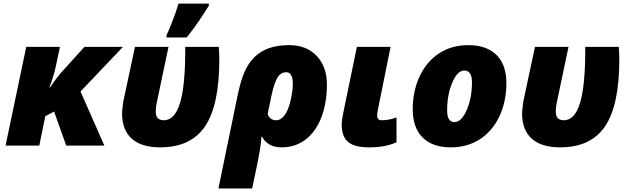

<svg xmlns="http://www.w3.org/2000/svg" viewBox="-20 -816 3523 1076"><path d="M127 -553.2H315.9L291 -436Q285.6 -411.6 274.7 -377.2Q263.7 -342.8 256.8 -327.1H261.2Q299.8 -385.3 336.9 -424.8L453.1 -553.2H668.9L431.2 -303.2L564.9 0H351.1L283.2 -190.9L233.9 -165L200.2 0H11.2Z M878.4 9.8Q772.9 9.8 718.5 -38.8Q664.1 -87.4 664.1 -181.2Q664.1 -199.2 671.4 -249L736.3 -553.2H924.3L858.4 -240.2Q853 -216.3 853 -192.9Q853 -165 864.5 -153.6Q876 -142.1 897.9 -142.1Q959.5 -142.1 988.8 -238.8Q1018.1 -335.4 1018.1 -533.2V-553.2H1206.1Q1209 -515.1 1209 -482.9Q1209 -226.1 1129.2 -108.2Q1049.3 9.8 878.4 9.8ZM913.1 -618.2Q925.8 -644 946.3 -697Q966.8 -750 980.5 -795.9H1150.4V-784.2Q1136.2 -762.2 1122.6 -740.7Q1108.9 -719.2 1094.2 -697.5Q1079.6 -675.8 1062.7 -653.3Q1045.9 -630.9 1026.4 -606H913.1Z M1812 -342.8Q1812 -239.3 1781 -158.4Q1750 -77.6 1692.4 -33.9Q1634.8 9.8 1559.1 9.8Q1517.1 9.8 1489.3 -6.8Q1461.4 -23.4 1449.2 -49.8H1445.3Q1442.4 -10.7 1435.3 32.7Q1428.2 76.2 1393.1 240.2H1204.1L1313 -288.1Q1335 -393.6 1369.9 -450.2Q1404.8 -506.8 1461.2 -534.9Q1517.6 -563 1601.1 -563Q1698.2 -563 1755.1 -502.4Q1812 -441.9 1812 -342.8ZM1584 -411.1Q1552.7 -411.1 1534.4 -380.1Q1516.1 -349.1 1501 -278.8L1480 -176.8Q1492.7 -142.1 1527.3 -142.1Q1553.7 -142.1 1574.7 -169.9Q1595.7 -197.8 1608.4 -252.7Q1621.1 -307.6 1621.1 -345.2Q1621.1 -411.1 1584 -411.1Z M2202.1 -19Q2141.6 9.8 2049.8 9.8Q1965.8 9.8 1930.4 -20.8Q1895 -51.3 1895 -118.2Q1895 -145 1904.8 -189L1980 -553.2H2168.9L2099.1 -208Q2093.3 -179.7 2093.3 -167Q2093.3 -155.8 2100.1 -148.9Q2106.9 -142.1 2119.1 -142.1Q2162.1 -142.1 2202.1 -158.2Z M2505.9 9.8Q2403.8 9.8 2348.4 -45.4Q2293 -100.6 2293 -203.1Q2293 -305.7 2331.8 -388.4Q2370.6 -471.2 2440.9 -517.1Q2511.2 -563 2605 -563Q2707 -563 2762.5 -507.8Q2817.9 -452.6 2817.9 -350.1Q2817.9 -247.6 2779.1 -164.8Q2740.2 -82 2669.9 -36.1Q2599.6 9.8 2505.9 9.8ZM2583 -420.9Q2543 -420.9 2514.4 -352.8Q2485.8 -284.7 2485.8 -196.8Q2485.8 -131.8 2526.9 -131.8Q2566.4 -131.8 2595.7 -199.7Q2625 -267.6 2625 -356Q2625 -388.2 2613.8 -404.5Q2602.5 -420.9 2583 -420.9Z M3120.1 9.8Q3014.6 9.8 2960.2 -38.8Q2905.8 -87.4 2905.8 -181.2Q2905.8 -199.2 2913.1 -249L2978 -553.2H3166L3100.1 -240.2Q3094.7 -216.3 3094.7 -192.9Q3094.7 -165 3106.2 -153.6Q3117.7 -142.1 3139.6 -142.1Q3201.2 -142.1 3230.5 -238.8Q3259.8 -335.4 3259.8 -533.2V-553.2H3447.8Q3450.7 -515.1 3450.7 -482.9Q3450.7 -226.1 3370.8 -108.2Q3291 9.8 3120.1 9.8Z"/></svg>

Font: Open Sans Extrabold
Style: Italic
Weight: 800
Italic angle: -12°
Foundry: Ascender Corporation
Version: Version 1.10